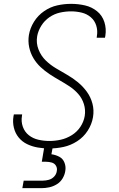

<svg xmlns="http://www.w3.org/2000/svg" viewBox="-20 -763 616 997"><path d="M236 8Q273 8 310 0Q347 -8 380.5 -29.5Q414 -51 435.5 -84.5Q457 -118 463 -155Q469 -191 460 -225Q451 -259 431 -286.5Q411 -314 385 -335.5Q359 -357 329.5 -374Q300 -391 270.5 -408.5Q241 -426 217 -449.5Q193 -473 180 -506Q167 -539 173 -575Q178 -603 194.5 -629.5Q211 -656 236.5 -673.5Q262 -691 291 -697.5Q320 -704 349 -704Q377 -704 404 -697.5Q431 -691 451.5 -673.5Q472 -656 480 -629.5Q488 -603 483 -575Q482 -571 482 -567H525Q526 -572 527 -577Q533 -614 522 -648.5Q511 -683 483.5 -705Q456 -727 421 -735Q386 -743 349 -743Q313 -743 277 -735Q241 -727 209 -705Q177 -683 156.5 -650Q136 -617 130 -581Q125 -549 131.5 -518Q138 -487 153.5 -461Q169 -435 191 -414.5Q213 -394 238 -377.5Q263 -361 289.5 -346Q316 -331 341 -314.5Q366 -298 386 -275.5Q406 -253 415.5 -223Q425 -193 420 -161Q415 -131 397.5 -104.5Q380 -78 352.5 -61Q325 -44 295.5 -37.5Q266 -31 236 -31Q207 -31 179 -37.5Q151 -44 129.5 -61Q108 -78 98.5 -105Q89 -132 94 -161Q95 -165 95 -169H52Q51 -164 50 -159Q45 -129 52 -100Q59 -71 77 -49Q95 -27 121 -14.5Q147 -2 176.5 3Q206 8 236 8ZM96 214H196Q216 214 236.5 209.5Q257 205 275.5 193.5Q294 182 305 163.5Q316 145 319 125Q323 103 315 82Q307 61 288 51Q269 41 247 38L254 0H210L197 77H219Q234 77 248.5 81Q263 85 270.5 97.5Q278 110 275 125Q273 141 261.5 153.5Q250 166 234 170.5Q218 175 203 175H103Z"/></svg>

Font: Iosevka Sparkle Extralight
Style: Italic
Weight: 200
Italic angle: -9°
Designer: Belleve Invis
Foundry: Belleve Invis
Version: Version 4.5.0; ttfautohint (v1.8.3)